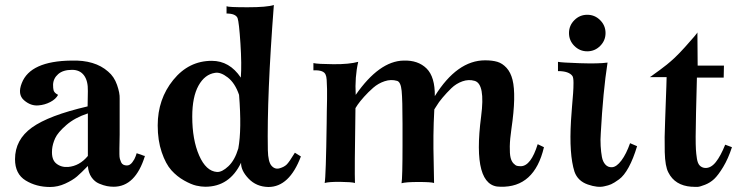

<svg xmlns="http://www.w3.org/2000/svg" viewBox="-20 -730 2956 767"><path d="M559 -107Q521 16 434 16Q421 16 407.5 13.5Q394 11 376 3.5Q358 -4 345.5 -22Q333 -40 331 -67Q305 -40 287.5 -25Q270 -10 240.5 3.5Q211 17 180 17Q125 17 82.5 -9Q40 -35 40 -94Q40 -172 107.5 -220.5Q175 -269 330 -305L331 -366Q332 -407 315.5 -429Q299 -451 268 -451Q232 -451 212.5 -434Q193 -417 192 -392Q192 -377 194 -369.5Q196 -362 204 -356L212 -351Q203 -334 181 -322.5Q159 -311 134 -309Q103 -306 76 -329.5Q49 -353 67 -398Q101 -486 265 -488Q359 -491 412 -444Q436 -424 447.5 -391Q459 -358 458 -336V-313V-193Q458 -181 457.5 -164Q457 -147 457 -137Q457 -127 457 -114.5Q457 -102 459 -95Q461 -88 464 -81.5Q467 -75 473 -72Q479 -69 487 -69Q499 -69 508.5 -81.5Q518 -94 522 -106L526 -118Q528 -117 531.5 -116Q535 -115 542.5 -112.5Q550 -110 554 -108ZM331 -107V-277Q279 -260 245 -230.5Q211 -201 200.5 -178Q190 -155 188 -133V-131Q185 -93 204.5 -77Q224 -61 252 -63Q298 -67 331 -107Z M1182 -105Q1136 17 1052 17Q1004 16 973 -16.5Q942 -49 943 -80Q897 16 800 16Q784 16 764 11.5Q744 7 715.5 -9Q687 -25 664.5 -50Q642 -75 626 -122Q610 -169 610 -229Q610 -334 672 -410.5Q734 -487 826 -487Q897 -487 942 -420Q946 -472 940.5 -556.5Q935 -641 929 -658Q921 -676 885 -676V-705Q892 -701 969 -701Q1046 -701 1074 -710Q1046 -346 1050 -130Q1051 -83 1065 -67.5Q1079 -52 1098 -58Q1115 -63 1125 -72.5Q1135 -82 1158 -120ZM935 -351Q919 -398 890 -420.5Q861 -443 839 -439Q798 -433 773 -388Q748 -343 748 -264Q748 -172 775.5 -109Q803 -46 847 -43Q867 -42 892.5 -66Q918 -90 932 -137Q946 -213 935 -351Z M2153 -142Q2115 20 1979 16Q1865 18 1902 -265Q1919 -395 1876 -407Q1852 -414 1827 -405Q1802 -396 1783 -377.5Q1764 -359 1748 -340Q1732 -321 1724 -307L1715 -293Q1712 -238 1711.5 -188Q1711 -138 1712.5 -82Q1714 -26 1714 1Q1702 -3 1651.5 -3Q1601 -3 1584 2Q1586 -7 1587 -47.5Q1588 -88 1588 -150.5Q1588 -213 1588 -234Q1588 -331 1584.5 -367Q1581 -403 1566 -407Q1542 -414 1516.5 -405.5Q1491 -397 1471 -379.5Q1451 -362 1434.5 -343.5Q1418 -325 1409 -312L1400 -298Q1396 -44 1398 1Q1385 -3 1339.5 -3.5Q1294 -4 1277 1Q1282 -25 1285 -239Q1285 -252 1285.5 -284Q1286 -316 1286.5 -333.5Q1287 -351 1286.5 -374Q1286 -397 1285 -411Q1284 -425 1281 -431Q1274 -451 1232 -449V-478Q1249 -474 1312 -473.5Q1375 -473 1411 -483Q1397 -422 1401 -351Q1495 -486 1592 -488Q1650 -490 1684 -456.5Q1718 -423 1717 -346Q1806 -489 1918 -489Q1947 -489 1967 -483Q1987 -477 2003.5 -459Q2020 -441 2027.5 -411Q2035 -381 2034 -332Q2033 -283 2023 -215Q2017 -174 2016.5 -145Q2016 -116 2019.5 -101Q2023 -86 2031 -77.5Q2039 -69 2045.5 -67.5Q2052 -66 2061 -66Q2101 -67 2128 -154Z M2377.5 -649.5Q2399 -628 2399 -598Q2399 -568 2377.5 -546.5Q2356 -525 2326 -525Q2296 -525 2274.5 -546.5Q2253 -568 2253 -598Q2253 -628 2274.5 -649.5Q2296 -671 2326 -671Q2356 -671 2377.5 -649.5ZM2525 -146Q2510 -96 2491.5 -62Q2473 -28 2453 -13.5Q2433 1 2421.5 6Q2410 11 2395 14Q2368 21 2328 7Q2288 -7 2275 -44Q2253 -113 2261 -248Q2262 -269 2265 -303Q2268 -337 2269.5 -358Q2271 -379 2271 -399Q2271 -419 2267 -426Q2253 -446 2209 -446V-483Q2222 -480 2296.5 -477.5Q2371 -475 2407 -480Q2389 -364 2380 -198Q2378 -172 2379.5 -147Q2381 -122 2384.5 -103Q2388 -84 2398.5 -72.5Q2409 -61 2425 -62Q2443 -63 2462.5 -89Q2482 -115 2497 -158Z M2904 -142Q2889 -96 2869 -63Q2849 -30 2833 -15Q2817 0 2796.5 8Q2776 16 2767.5 16.5Q2759 17 2746 16Q2743 16 2742 16Q2676 11 2650 -41Q2637 -65 2635.5 -122.5Q2634 -180 2637 -247Q2638 -277 2639.5 -317.5Q2641 -358 2642 -386Q2643 -414 2643 -422H2576L2581 -425Q2585 -428 2594.5 -435Q2604 -442 2616 -450.5Q2628 -459 2644 -472Q2660 -485 2675 -499Q2694 -517 2716.5 -542Q2739 -567 2753 -583.5Q2767 -600 2766 -601Q2767 -512 2767 -468H2872L2871 -420H2764Q2764 -419 2763 -379Q2762 -339 2760.5 -279.5Q2759 -220 2759 -184Q2759 -151 2760 -133.5Q2761 -116 2764 -96.5Q2767 -77 2775.5 -68.5Q2784 -60 2797 -59Q2820 -58 2839.5 -82.5Q2859 -107 2877 -152Z"/></svg>

Font: GFS Artemisia
Style: Bold
Weight: 700
Designer: Designed by Takis Katsoulidis.
Foundry: Designed by Takis Katsoulidis.
Version: Version 1.0